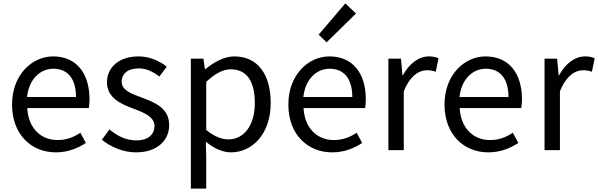

<svg xmlns="http://www.w3.org/2000/svg" viewBox="-20 -892 3554 1141"><path d="M311.7 13.4C385 13.4 442.9 -11.4 490.3 -42.5L457.5 -103.1C417.1 -76.1 374.9 -59.8 322.3 -59.8C218.6 -59.8 148.1 -134.5 141.9 -249.7H507.6C510.4 -263.7 511.9 -282.5 511.9 -301.7C511.9 -457.3 433.7 -556.8 295.4 -556.8C170.6 -556.8 51.6 -447.7 51.6 -271C51.6 -92.3 166.6 13.4 311.7 13.4ZM140.7 -315.5C152.1 -422.7 220.1 -483.6 296.5 -483.6C382.3 -483.6 431.7 -424.5 431.7 -315.5Z M788.1 13.4C916.2 13.4 985.4 -59.7 985.4 -148.2C985.4 -251.2 899.1 -283.1 820.2 -313.1C758.7 -335.9 703 -355.7 703 -407.3C703 -449.6 734.8 -485.5 803.9 -485.5C851.9 -485.5 890 -464.7 927.4 -437.5L971 -495.4C929.7 -529.3 869.8 -556.8 802.8 -556.8C684.4 -556.8 615.7 -489.3 615.7 -403C615.7 -310.4 698.2 -274.2 773.5 -246C834 -223.6 898.1 -198.4 898.1 -143.1C898.1 -95.6 862.9 -57.8 790.9 -57.8C725.7 -57.8 677.5 -84.3 630.4 -122.7L585.5 -61.7C636.8 -19.2 711 13.4 788.1 13.4Z M1114.1 229H1205.5V45.2L1203.2 -49.9C1252.2 -9.4 1303.6 13.4 1352.9 13.4C1477.3 13.4 1588.8 -94.3 1588.8 -280C1588.8 -447.7 1513.2 -556.8 1372.9 -556.8C1309.6 -556.8 1249.4 -521.1 1200.1 -480.5H1197.7L1189 -543.4H1114.1ZM1338.3 -63.7C1302.2 -63.7 1254.3 -78.4 1205.5 -119.9V-405.9C1258.1 -454.1 1304.6 -480.1 1350.4 -480.1C1453.7 -480.1 1494.3 -399.5 1494.3 -278.8C1494.3 -144.7 1427.7 -63.7 1338.3 -63.7Z M1953.7 13.4C2027 13.4 2084.9 -11.4 2132.3 -42.5L2099.5 -103.1C2059.1 -76.1 2016.9 -59.8 1964.3 -59.8C1860.6 -59.8 1790.1 -134.5 1783.9 -249.7H2149.6C2152.4 -263.7 2153.9 -282.5 2153.9 -301.7C2153.9 -457.3 2075.7 -556.8 1937.4 -556.8C1812.6 -556.8 1693.6 -447.7 1693.6 -271C1693.6 -92.3 1808.6 13.4 1953.7 13.4ZM1782.7 -315.5C1794.1 -422.7 1862.1 -483.6 1938.5 -483.6C2024.3 -483.6 2073.7 -424.5 2073.7 -315.5ZM1920.9 -640.4 2095.5 -811.8 2032.2 -871.9 1873.7 -686.1Z M2288.1 0H2379.5V-348.8C2415.8 -441.5 2471.1 -474.6 2516.2 -474.6C2538.7 -474.6 2550.8 -471.8 2569.4 -465.6L2586.2 -545.4C2569 -553.6 2552.4 -556.8 2528.2 -556.8C2467.5 -556.8 2411.8 -513.1 2374.1 -444.4H2371.7L2363 -543.4H2288.1Z M2881.7 13.4C2955 13.4 3012.9 -11.4 3060.3 -42.5L3027.5 -103.1C2987.1 -76.1 2944.9 -59.8 2892.3 -59.8C2788.6 -59.8 2718.1 -134.5 2711.9 -249.7H3077.6C3080.4 -263.7 3081.9 -282.5 3081.9 -301.7C3081.9 -457.3 3003.7 -556.8 2865.4 -556.8C2740.6 -556.8 2621.6 -447.7 2621.6 -271C2621.6 -92.3 2736.6 13.4 2881.7 13.4ZM2710.7 -315.5C2722.1 -422.7 2790.1 -483.6 2866.5 -483.6C2952.3 -483.6 3001.7 -424.5 3001.7 -315.5Z M3216.1 0H3307.5V-348.8C3343.8 -441.5 3399.1 -474.6 3444.2 -474.6C3466.7 -474.6 3478.8 -471.8 3497.4 -465.6L3514.2 -545.4C3497 -553.6 3480.4 -556.8 3456.2 -556.8C3395.5 -556.8 3339.8 -513.1 3302.1 -444.4H3299.7L3291 -543.4H3216.1Z"/></svg>

Font: Source Han Sans JP VF
Style: Regular
Weight: 250
Designer: Ryoko NISHIZUKA 西塚涼子 (kana, bopomofo & ideographs); Paul D. Hunt (Latin, Greek & Cyrillic); Sandoll Communications 산돌커뮤니
Foundry: Adobe
Version: Version 2.004;hotconv 1.0.118;makeotfexe 2.5.65603